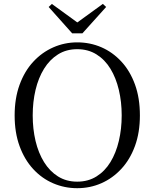

<svg xmlns="http://www.w3.org/2000/svg" viewBox="-20 -966 807 1002"><path d="M250.7 -945.4 410.8 -829.1H356.2L516.8 -945.7L533.9 -929.6L410 -791.9H356.8L233.9 -929.6ZM383 16.1Q316.9 16.1 257.7 -9.3Q198.4 -34.7 153.2 -83.8Q107.9 -132.9 82.2 -203.3Q56.4 -273.6 56.4 -363.7Q56.4 -452.8 82.2 -523.6Q107.9 -594.3 153.2 -643.4Q198.4 -692.5 257.7 -718.7Q316.9 -744.9 383 -744.9Q450 -744.9 508.8 -719.5Q567.6 -694.1 613.1 -645Q658.7 -595.9 684.4 -525.1Q710.1 -454.4 710.1 -363.7Q710.1 -274.6 684.4 -204.2Q658.7 -133.7 613.1 -84.6Q567.6 -35.5 508.8 -9.7Q450 16.1 383 16.1ZM383 -18Q440.1 -18 483.7 -45.3Q527.4 -72.6 556.4 -120.2Q585.4 -167.8 600.2 -230.4Q615.1 -293.1 615.1 -363.7Q615.1 -434.4 600.2 -496.9Q585.4 -559.5 556.4 -607.1Q527.4 -654.7 483.7 -682Q440.1 -709.3 383 -709.3Q325.9 -709.3 282.6 -682Q239.2 -654.7 209.8 -607.1Q180.4 -559.5 165.5 -496.9Q150.7 -434.4 150.7 -363.7Q150.7 -293.1 165.5 -230.4Q180.4 -167.8 209.8 -120.2Q239.2 -72.6 282.6 -45.3Q325.9 -18 383 -18Z"/></svg>

Font: Noto Serif TC
Style: Regular
Weight: 200
Designer: Ryoko NISHIZUKA 西塚涼子 (kana & ideographs); Frank Grießhammer (Latin, Greek & Cyrillic); Wenlong ZHANG 张文龙 (bopomofo); San
Foundry: Adobe
Version: Version 2.001;hotconv 1.1.0;makeotfexe 2.6.0